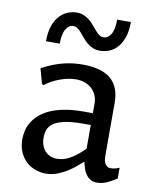

<svg xmlns="http://www.w3.org/2000/svg" viewBox="-86 -830 733 906"><g transform="rotate(10 280.5 -377.0)"><path d="M365.2 -77.1Q353 -66.9 335.7 -52Q318.4 -37.1 296.6 -23.4Q274.9 -9.8 249.3 0Q223.6 9.8 194.8 9.8Q168.9 9.8 144.3 0.7Q119.6 -8.3 100.6 -26.1Q81.5 -43.9 70.1 -70.3Q58.6 -96.7 58.6 -130.9Q58.6 -151.9 63.7 -173.3Q68.8 -194.8 81.1 -214.6Q93.3 -234.4 113 -251.7Q132.8 -269 161.9 -282Q190.9 -294.9 230.5 -302.2Q270 -309.6 321.3 -309.6H365.2V-354.5Q365.2 -377 357.4 -395Q349.6 -413.1 335.7 -426Q321.8 -439 302.5 -446Q283.2 -453.1 259.8 -453.1Q242.2 -453.1 222.4 -449.2Q202.6 -445.3 182.9 -438Q163.1 -430.7 145 -420.9Q127 -411.1 113.3 -399.4L104.5 -404.3L85 -475.6Q113.3 -491.2 139.6 -501.2Q166 -511.2 190.2 -517.1Q214.4 -522.9 236.3 -525.1Q258.3 -527.3 278.3 -527.3Q369.6 -527.3 413.8 -489.5Q458 -451.7 458 -376V-121.1Q458 -114.7 459 -105.7Q460 -96.7 463.6 -88.4Q467.3 -80.1 474.4 -74.2Q481.4 -68.4 493.7 -68.4Q500.5 -68.4 511.7 -70.6Q522.9 -72.8 534.2 -78.1V-26.4Q510.7 -10.3 487.1 -0.2Q463.4 9.8 441.4 9.8Q421.4 9.8 408.4 1.7Q395.5 -6.3 387 -19Q378.4 -31.7 373.5 -47.1Q368.7 -62.5 365.2 -77.1ZM365.2 -252.9H328.1Q271 -252.9 237.1 -244.9Q203.1 -236.8 185.3 -223.4Q167.5 -210 161.9 -192.4Q156.2 -174.8 156.2 -155.8Q156.2 -135.3 162.1 -119.1Q168 -103 178.5 -91.6Q189 -80.1 203.6 -74.2Q218.3 -68.4 235.4 -68.4Q248.5 -68.4 262.5 -71.5Q276.4 -74.7 292.2 -82.8Q308.1 -90.8 325.9 -104.5Q343.8 -118.2 365.2 -139.6ZM347.2 -605.5Q326.7 -605.5 311.3 -612.3Q295.9 -619.1 283.7 -629.6Q271.5 -640.1 261.7 -652.1Q252 -664.1 242.7 -674.6Q233.4 -685.1 223.9 -691.9Q214.4 -698.7 202.6 -698.7Q182.6 -698.7 168.5 -675.8Q154.3 -652.8 154.3 -605.5H88.4Q88.4 -651.9 100.1 -682.6Q111.8 -713.4 129.9 -731.4Q147.9 -749.5 168.7 -756.8Q189.5 -764.2 208 -764.2Q228 -764.2 243.7 -757.3Q259.3 -750.5 271.5 -740Q283.7 -729.5 293.7 -717.5Q303.7 -705.6 312.7 -695.1Q321.8 -684.6 330.8 -677.7Q339.8 -670.9 350.6 -670.9Q373.5 -670.9 387.5 -693.8Q401.4 -716.8 401.4 -764.2H467.3Q467.3 -717.8 455.6 -687Q443.8 -656.2 426 -638.2Q408.2 -620.1 387 -612.8Q365.7 -605.5 347.2 -605.5Z"/></g></svg>

Font: Proza Libre
Style: Regular
Weight: 400
Designer: Jasper de Waard
Foundry: Jasper de Waard
Version: Version 1.000; ttfautohint (v1.4.1.8-43bc)